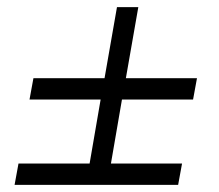

<svg xmlns="http://www.w3.org/2000/svg" viewBox="-20 -580 615 540"><path d="M21 -60 32 -120H232L263 -300H63L74 -360H274L309 -560H369L334 -360H534L523 -300H323L292 -120H492L481 -60Z"/></svg>

Font: Philosopher
Style: Italic
Weight: 400
Italic angle: -10°
Designer: Jovanny Lemonad
Foundry: Jovanny Lemonad
Version: Version 2.000